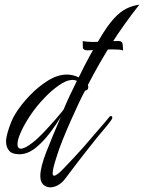

<svg xmlns="http://www.w3.org/2000/svg" viewBox="-20 -658 618 824"><path d="M196 146Q178 146 165.5 134Q153 122 153 97Q153 60 179 -6.5Q205 -73 241 -156Q221 -123 192.5 -85.5Q164 -48 131 -22Q98 4 63 4Q32 4 19 -11.5Q6 -27 6 -51Q6 -66 12.5 -89Q19 -112 28 -134Q37 -156 45 -168Q70 -209 107.5 -248Q145 -287 186.5 -312.5Q228 -338 267 -338Q292 -338 318 -326Q341 -374 364.5 -417Q388 -460 408 -492Q441 -548 468.5 -578Q496 -608 522.5 -621Q549 -634 578 -638Q511 -553 458.5 -470.5Q406 -388 357 -293Q359 -287 359 -284Q359 -277 354.5 -273Q350 -269 345 -269Q334 -249 318 -215Q302 -181 284 -140.5Q266 -100 249 -58Q232 -16 221 21Q206 67 206 86Q206 96 212 96Q225 96 258 60L305 10L337 -25L411 -111Q421 -122 431 -134Q441 -146 450 -157Q453 -160 456 -160Q462 -160 462 -153Q462 -149 457 -142Q447 -128 434.5 -113Q422 -98 411 -85Q408 -82 394.5 -65Q381 -48 361.5 -23.5Q342 1 322 27Q302 53 285 75.5Q268 98 259 110Q246 127 229 136.5Q212 146 196 146ZM70 -20Q87 -20 120 -46Q141 -62 167.5 -90Q194 -118 218 -145.5Q242 -173 253 -188Q265 -217 279.5 -248Q294 -279 310 -311Q302 -315 292 -315Q265 -315 231.5 -291Q198 -267 171 -238Q136 -202 108.5 -160.5Q81 -119 67 -85Q55 -57 55 -39Q55 -20 70 -20ZM508 -441Q503 -444 491 -445Q479 -446 463 -446Q435 -446 402.5 -444Q370 -442 355 -442Q336 -442 335.5 -456Q335 -470 335 -482Q343 -480 354.5 -479Q366 -478 379 -478Q407 -478 438 -480Q469 -482 489 -482Q505 -482 506.5 -468Q508 -454 508 -441Z"/></svg>

Font: Birthstone Bounce
Style: Regular
Weight: 400
Designer: Robert E. Leuschke
Foundry: Rob Leuschke
Version: Version 1.010; ttfautohint (v1.8.3)